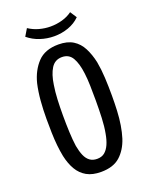

<svg xmlns="http://www.w3.org/2000/svg" viewBox="-156 -926 794 1014"><g transform="rotate(-20 240.5 -419.5)"><path d="M233 5Q185 5 153 -13Q121 -31 101.5 -64Q82 -97 72 -143Q66 -173 62.5 -206.5Q59 -240 58 -278.5Q57 -317 57 -357Q57 -383 58 -408Q59 -433 61 -457.5Q63 -482 66.5 -505.5Q70 -529 75 -551Q92 -618 133 -661.5Q174 -705 250 -705Q300 -705 332 -685Q364 -665 382.5 -629Q401 -593 411 -547Q419 -504 421.5 -455Q424 -406 424 -355Q424 -311 422 -269.5Q420 -228 414 -191Q408 -154 398 -122Q379 -64 340.5 -29.5Q302 5 233 5ZM237 -67Q263 -67 279.5 -80.5Q296 -94 307 -118.5Q318 -143 324 -178Q331 -215 333 -261.5Q335 -308 335 -360Q335 -403 334 -442.5Q333 -482 329 -513Q322 -571 303 -603.5Q284 -636 245 -636Q205 -636 184 -602.5Q163 -569 155 -513Q152 -495 150 -475Q148 -455 147 -434Q146 -413 145.5 -390.5Q145 -368 145 -345Q145 -295 147 -250Q149 -205 154 -170Q160 -137 170 -114Q180 -91 196.5 -79Q213 -67 237 -67ZM246 -753Q206 -753 168 -765.5Q130 -778 100 -803L124 -843Q151 -825 182.5 -816.5Q214 -808 245 -808Q279 -808 311 -817Q343 -826 367 -844L391 -807Q364 -780 326 -766.5Q288 -753 246 -753Z"/></g></svg>

Font: Truculenta Medium
Style: Regular
Weight: 500
Version: Version 1.002